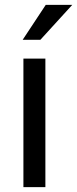

<svg xmlns="http://www.w3.org/2000/svg" viewBox="-20 -769 317 789"><path d="M166.5 -528.3V0H76.2V-528.3ZM73.2 -605.5 168 -749H276.9L146 -605.5Z"/></svg>

Font: Vazirmatn UI FD
Style: Regular
Weight: 400
Designer: Saber Rastikerdar
Foundry: Saber Rastikerdar
Version: Version 33.003